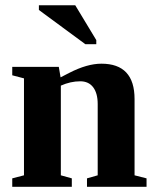

<svg xmlns="http://www.w3.org/2000/svg" viewBox="-20 -715 596 735"><path d="M211.9 -418.9 245.1 -436Q313.5 -471.2 368.2 -471.2Q495.1 -471.2 495.1 -335.9V-43.9L541 -32.2V0H313V-32.2L354 -43.9V-316.9Q354 -357.9 336.7 -380.9Q319.3 -403.8 287.1 -403.8Q250 -403.8 212.9 -387.2V-43.9L254.9 -32.2V0H26.9V-32.2L71.8 -43.9V-415L26.9 -426.8V-459H205.1ZM306.6 -545.9 128.9 -676.8V-694.8H268.1L348.6 -561.5V-545.9Z"/></svg>

Font: Tinos
Style: Bold
Weight: 700
Designer: Steve Matteson
Foundry: Monotype Imaging Inc.
Version: Version 1.23